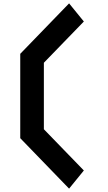

<svg xmlns="http://www.w3.org/2000/svg" viewBox="-20 -893 640 1138"><path d="M389.5 -873 100 -574V-74L389.5 225L477 117.5L240 -127V-521L477 -765.5Z"/></svg>

Font: Kode Mono
Style: Regular
Weight: 400
Monospace: yes
Designer: Isa Ozler
Foundry: Kadena LLC
Version: Version 1.000;gftools[0.9.28]